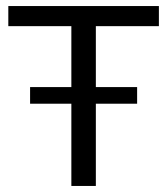

<svg xmlns="http://www.w3.org/2000/svg" viewBox="-20 -615 553 635"><path d="M216 0V-528.5H7.5V-595H505.5V-528.5H297V0ZM79.5 -272V-327H433.5V-272Z"/></svg>

Font: Encode Sans SC Condensed Thin
Style: Regular
Weight: 400
Version: Version 3.002